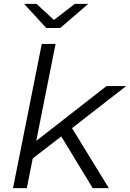

<svg xmlns="http://www.w3.org/2000/svg" viewBox="-20 -968 669 988"><path d="M132 -140 146 -227 528 -525H629L342 -302L303 -272ZM47 0 195 -742H266L118 0ZM457 0 291 -273 340 -326 540 0ZM218 -824 104 -948H168L283 -842H227L365 -948H434L290 -824Z"/></svg>

Font: MOST Montserrat
Style: Italic
Weight: 400
Italic angle: -11.3°
Designer: Julieta Ulanovsky
Foundry: Julieta Ulanovsky
Version: Version 8.000;March 11, 2024;FontCreator 15.0.0.2926 64-bit